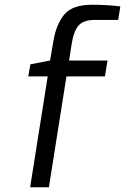

<svg xmlns="http://www.w3.org/2000/svg" viewBox="-20 -789 527 809"><path d="M181 -467H99L108 -518L191 -534L205 -616Q217 -687 251 -728Q285 -769 369 -769Q431 -769 487 -762L478 -705H379Q330 -705 309.5 -679.5Q289 -654 281 -598L271 -534H433L422 -467H260L186 0H107Z"/></svg>

Font: Exo
Style: Italic
Weight: 400
Italic angle: -9°
Designer: Natanael Gama
Foundry: Natanael Gama
Version: Version 1.500; ttfautohint (v1.6)